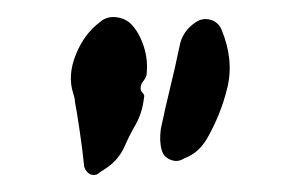

<svg xmlns="http://www.w3.org/2000/svg" viewBox="-20 -556 356 228"><path d="M154 -467Q153 -463 150 -459.5Q147 -456 147 -451Q147 -448 149.5 -445.5Q152 -443 151 -440Q149 -422 141 -408Q133 -394 127 -380Q119 -364 104 -355Q103 -354 101 -353Q99 -352 97 -350Q93 -347 87 -349Q82 -352 80 -358Q78 -378 74.5 -401.5Q71 -425 69 -435Q69 -439 67 -445Q60 -466 70 -491Q80 -516 99 -530Q107 -537 118.5 -535.5Q130 -534 137 -526Q146 -516 151 -500Q156 -484 154 -467ZM243 -521Q258 -485 250 -452Q242 -419 225 -390Q215 -374 199 -368Q198 -368 198 -367.5Q198 -367 197 -367Q190 -363 182 -366.5Q174 -370 172 -378Q169 -388 171 -403Q176 -427 182 -451.5Q188 -476 193 -500Q196 -519 213 -530Q221 -535 230 -532.5Q239 -530 243 -521Z"/></svg>

Font: Slackside One
Style: Regular
Weight: 400
Version: Version 1.000